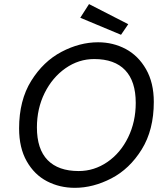

<svg xmlns="http://www.w3.org/2000/svg" viewBox="-20 -901 798 930"><path d="M72.5 0ZM342.5 8.8Q268.8 8.8 207.5 -23.1Q146.2 -55 109.4 -120Q72.5 -185 72.5 -278.8Q72.5 -415 131.2 -509.4Q190 -603.8 278.1 -650Q366.2 -696.2 455 -696.2Q527.5 -696.2 588.8 -663.8Q650 -631.2 687.5 -565.6Q725 -500 725 -407.5Q725 -271.2 666.2 -176.9Q607.5 -82.5 519.4 -36.9Q431.2 8.8 342.5 8.8ZM436.2 -615Q361.2 -615 297.5 -570.6Q233.8 -526.2 196.2 -450.6Q158.8 -375 158.8 -283.8Q158.8 -178.8 210.6 -125.6Q262.5 -72.5 361.2 -72.5Q436.2 -72.5 500 -116.2Q563.8 -160 600.6 -235.6Q637.5 -311.2 637.5 -402.5Q637.5 -507.5 586.2 -561.2Q535 -615 436.2 -615ZM601.2 -783.8 566.2 -732.5 368.8 -815 411.2 -881.2Z"/></svg>

Font: Cambay
Style: Italic
Weight: 400
Italic angle: -11°
Designer: Pooja Saxena
Foundry: Pooja Saxena
Version: Version 1.019;PS 001.019;hotconv 1.0.70;makeotf.lib2.5.58329